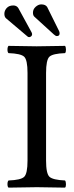

<svg xmlns="http://www.w3.org/2000/svg" viewBox="-20 -857 337 879"><path d="M0 -793.9Q0 -808.1 10.5 -820.1Q21 -832 41 -832Q56.2 -832 64 -819.8L123.5 -710.9Q125 -708.5 125.5 -706.8Q126 -705.1 126.5 -703.4Q127 -701.7 127 -700.2Q127 -694.3 122.6 -690.7Q118.2 -687 113.8 -687Q108.9 -687 106 -689.9L6.8 -773.9Q0 -780.8 0 -793.9ZM130.9 -798.8Q130.9 -814.9 143.3 -825.9Q155.8 -836.9 168.9 -836.9Q188 -836.9 195.8 -825.2L250.5 -714.8Q252.9 -710 252.9 -704.1Q252.9 -691.9 240.2 -691.9Q234.4 -691.9 226.1 -699.7L138.2 -779.8Q130.9 -785.6 130.9 -798.8ZM190.9 -122.1Q190.9 -62 206.5 -47.6Q222.2 -33.2 277.8 -30.8Q281.7 -25.9 282 -13.9Q282.2 -2 277.8 2Q177.7 0 148.9 0Q116.7 0 19 2Q14.2 -2 14.2 -13.9Q14.2 -25.9 19 -30.8Q75.2 -32.7 90.6 -47.4Q106 -62 106 -122.1V-522.9Q106 -583 90.6 -597.4Q75.2 -611.8 19 -613.8Q14.2 -617.7 14.2 -629.9Q14.2 -642.1 19 -647Q119.1 -645 147.9 -645Q180.2 -645 277.8 -647Q281.7 -642.1 282 -630.1Q282.2 -618.2 277.8 -613.8Q221.7 -611.8 206.3 -597.4Q190.9 -583 190.9 -522.9Z"/></svg>

Font: Linux Libertine Capitals
Style: Small Caps
Weight: 400
Designer: Philipp H. Poll
Foundry: Philipp H. Poll
Version: Version 5.1.3